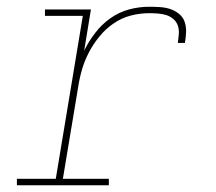

<svg xmlns="http://www.w3.org/2000/svg" viewBox="-20 -548 640 568"><path d="M30 0V-19H145L225 -501H113V-520H249L229 -398Q242 -425 261.5 -450.5Q281 -476 306.5 -494Q332 -512 361.5 -520Q391 -528 421 -528Q437 -528 453 -527Q469 -526 483 -521.5Q497 -517 509 -507.5Q521 -498 526 -484Q531 -470 530.5 -453.5Q530 -437 527 -421H506Q508 -434 509 -447.5Q510 -461 506 -472.5Q502 -484 492.5 -492Q483 -500 471.5 -503.5Q460 -507 447 -508Q434 -509 421 -509Q394 -509 367 -502Q340 -495 316.5 -479Q293 -463 274.5 -440.5Q256 -418 243 -393Q230 -368 222.5 -342Q215 -316 211 -289L166 -19H302V0Z"/></svg>

Font: Iosevka Etoile Thin Oblique
Style: Regular
Weight: 100
Italic angle: -9°
Designer: Belleve Invis
Foundry: Belleve Invis
Version: Version 15.5.2; ttfautohint (v1.8.4)